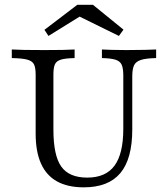

<svg xmlns="http://www.w3.org/2000/svg" viewBox="-20 -780 709 811"><path d="M333.9 11.3Q266.1 11.3 221 -13.7Q175.8 -38.7 153.2 -89.1Q130.6 -139.5 130.6 -215.3V-465.3Q130.6 -494.4 123.4 -508.5Q116.1 -522.6 94.8 -528.2Q73.4 -533.9 29.8 -534.7V-571Q67.7 -568.5 167.7 -568.5Q258.1 -568.5 295.2 -571V-534.7Q256.5 -533.9 237.5 -528.2Q218.5 -522.6 212.1 -508.5Q205.6 -494.4 205.6 -465.3V-232.3Q205.6 -123.4 238.7 -76.6Q271.8 -29.8 348.4 -29.8Q426.6 -29.8 463.7 -80.2Q500.8 -130.6 500.8 -236.3V-461.3Q500.8 -491.1 494 -506.5Q487.1 -521.8 467.7 -527.8Q448.4 -533.9 410.5 -534.7V-571Q425 -570.2 450.8 -569.4Q476.6 -568.5 512.9 -568.5Q560.5 -568.5 592.3 -569.4Q624.2 -570.2 639.5 -571V-534.7Q597.6 -533.9 575.8 -527Q554 -520.2 546.4 -504.4Q538.7 -488.7 538.7 -457.3V-233.1Q538.7 -108.9 488.3 -48.8Q437.9 11.3 333.9 11.3ZM184.7 -628.2 167.7 -654 306.5 -759.7H372.6L501.6 -654.8L482.3 -628.2L291.9 -721.8L333.1 -720.2Z"/></svg>

Font: Playfair 9pt Light
Style: Regular
Weight: 300
Designer: Claus Eggers Sørensen
Foundry: Claus Eggers Sørensen
Version: Version 2.001;gftools[0.9.30]